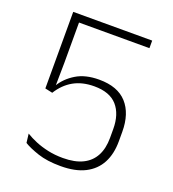

<svg xmlns="http://www.w3.org/2000/svg" viewBox="-121 -732 750 834"><g transform="rotate(20 254.0 -315.0)"><path d="M252.5 9.5Q190 9.5 146.8 -5Q103.5 -19.5 79.5 -34.5L74.5 -76Q95.5 -63 122 -52Q148.5 -41 180.5 -34Q212.5 -27 250 -27Q305 -27 341 -44.8Q377 -62.5 395 -96.5Q413 -130.5 413 -179V-220Q413 -288.5 378.8 -327.5Q344.5 -366.5 273 -366.5Q217.5 -366.5 177.2 -343.8Q137 -321 110 -277.5L75.5 -285V-639H440.5V-604H115V-418L113.5 -309L111.5 -310.5Q134.5 -349.5 176.8 -375.2Q219 -401 283 -401Q368.5 -401 411.2 -353.8Q454 -306.5 454 -222V-178.5Q454 -120 431.8 -78Q409.5 -36 365 -13.2Q320.5 9.5 252.5 9.5Z"/></g></svg>

Font: Anek Devanagari ExtraLight
Style: Regular
Weight: 250
Designer: Kailash Malviya (Devanagari) & Yesha Goshar (Latin)
Foundry: Ek Type
Version: Version 1.003